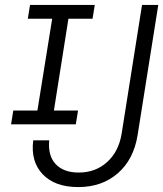

<svg xmlns="http://www.w3.org/2000/svg" viewBox="-20 -750 663 780"><path d="M25 -245 34 -301H132L192 -674H93L102 -730H365L356 -674H258L199 -301H297L288 -245ZM298 10Q203 10 153.5 -42Q104 -94 115 -180H180Q174 -118 206 -83.5Q238 -49 300 -49Q368 -49 415 -91.5Q462 -134 474 -206L557 -730H623L539 -201Q523 -102 458.5 -46Q394 10 298 10Z"/></svg>

Font: JetBrains Mono NL ExtraLight
Style: Italic
Weight: 200
Italic angle: -9°
Monospace: yes
Designer: Philipp Nurullin, Konstantin Bulenkov
Foundry: JetBrains
Version: Version 2.305; ttfautohint (v1.8.4.7-5d5b)